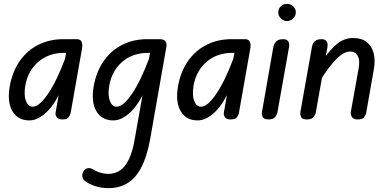

<svg xmlns="http://www.w3.org/2000/svg" viewBox="-20 -619 2007 995"><path d="M132 5Q72 5 44 -43.5Q16 -92 31 -175Q45 -249 82.5 -303Q120 -357 178 -386.5Q236 -416 308 -416H359L348 -345H312Q233 -345 179 -299Q125 -253 111 -175Q103 -125 114.5 -95.5Q126 -66 150 -66Q183 -66 228 -131.5Q273 -197 317 -314L306 -174Q269 -84 223 -39.5Q177 5 132 5ZM303 0Q281 0 273.5 -12Q266 -24 268 -35L335 -416H378Q397 -416 403 -402Q409 -388 405 -367L346 -33Q345 -26 337 -13Q329 0 303 0Z M567 5Q507 5 479 -43.5Q451 -92 466 -175Q480 -249 517.5 -303Q555 -357 613 -386.5Q671 -416 743 -416H794L783 -345H747Q668 -345 614 -299Q560 -253 546 -175Q538 -125 549.5 -95.5Q561 -66 585 -66Q618 -66 663 -131.5Q708 -197 752 -314L741 -174Q704 -84 658 -39.5Q612 5 567 5ZM543 356Q504 356 472 345Q440 334 420 319Q408 309 406.5 294Q405 279 415 265Q423 254 437 252.5Q451 251 464 260Q478 269 499 275.5Q520 282 542 282Q576 282 602.5 264Q629 246 648.5 205.5Q668 165 679 97L770 -416H807Q828 -416 837 -405Q846 -394 842 -375L758 103Q734 234 681.5 295Q629 356 543 356Z M1004 5Q944 5 916 -43.5Q888 -92 903 -175Q917 -249 954.5 -303Q992 -357 1050 -386.5Q1108 -416 1180 -416H1231L1220 -345H1184Q1105 -345 1051 -299Q997 -253 983 -175Q975 -125 986.5 -95.5Q998 -66 1022 -66Q1055 -66 1100 -131.5Q1145 -197 1189 -314L1178 -174Q1141 -84 1095 -39.5Q1049 5 1004 5ZM1175 0Q1153 0 1145.5 -12Q1138 -24 1140 -35L1207 -416H1250Q1269 -416 1275 -402Q1281 -388 1277 -367L1218 -33Q1217 -26 1209 -13Q1201 0 1175 0Z M1371 0Q1348 0 1342 -12Q1336 -24 1337 -35L1397 -378Q1400 -388 1405 -396.5Q1410 -405 1420 -410.5Q1430 -416 1447 -416Q1466 -416 1473.5 -405Q1481 -394 1478 -376L1417 -33Q1416 -26 1406.5 -13Q1397 0 1371 0ZM1467 -510Q1449 -510 1435.5 -523.5Q1422 -537 1422 -555Q1422 -573 1435 -586Q1448 -599 1467 -599Q1485 -599 1499 -586.5Q1513 -574 1513 -555Q1513 -537 1499.5 -523.5Q1486 -510 1467 -510Z M1570 0Q1547 0 1541 -12Q1535 -24 1536 -35L1597 -378Q1599 -388 1604 -396.5Q1609 -405 1619 -410.5Q1629 -416 1646 -416Q1665 -416 1672.5 -405Q1680 -394 1677 -376L1616 -33Q1615 -26 1605.5 -13Q1596 0 1570 0ZM1833 0Q1811 0 1803.5 -13.5Q1796 -27 1798 -39L1839 -267Q1843 -289 1840.5 -308Q1838 -327 1827 -339.5Q1816 -352 1794 -352Q1762 -352 1723 -313Q1684 -274 1633 -192L1649 -301Q1688 -360 1726 -391Q1764 -422 1810 -422Q1854 -422 1880.5 -401Q1907 -380 1916.5 -342.5Q1926 -305 1917 -258L1877 -30Q1875 -23 1867 -11.5Q1859 0 1833 0Z"/></svg>

Font: Edu VIC WA NT Beginner Medium
Style: Regular
Weight: 500
Designer: Tina and Corey Anderson
Foundry: Google for Education
Version: Version 1.003